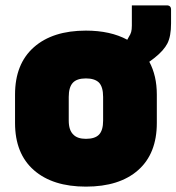

<svg xmlns="http://www.w3.org/2000/svg" viewBox="-20 -678 657 715"><path d="M300 -564Q391 -564 454 -530Q457 -535 460 -541Q466 -550 468.5 -559Q471 -568 471 -583V-658H601Q617 -658 617 -642V-591Q617 -543 603.5 -516.5Q590 -490 556 -463Q546 -456 536 -448Q564 -396 564 -326V-220Q564 -106 494.5 -44.5Q425 17 300 17Q176 17 106 -44.5Q36 -106 36 -220V-326Q36 -440 106 -502Q176 -564 300 -564ZM300 -386Q266 -386 251 -369.5Q236 -353 236 -317V-229Q236 -193 253 -177Q268 -161 300 -161Q334 -161 349 -177Q364 -193 364 -229V-317Q364 -355 348 -371Q332 -386 300 -386Z"/></svg>

Font: Recursive Sn Lnr St Blk
Style: Regular
Weight: 900
Version: Version 1.079;hotconv 1.0.112;makeotfexe 2.5.65598; ttfautoh